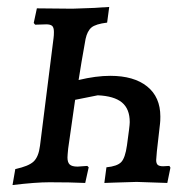

<svg xmlns="http://www.w3.org/2000/svg" viewBox="-20 -524 532 552"><path d="M470 -42 461 2 373 -1Q371 -1 307 1L280 2L286 -43Q317 -46 328.5 -58Q340 -70 345 -106L351 -151Q353 -167 353 -173Q353 -211 330.5 -229.5Q308 -248 261 -250L196 -237L176 -97Q174 -77 174 -71Q174 -57 180.5 -51Q187 -45 203 -45L231 -47L235 -43L225 2Q183 0 122 0Q83 0 16 8L24 -38Q62 -46 76.5 -59.5Q91 -73 95 -105L134 -415Q135 -422 135 -432Q135 -445 130 -449.5Q125 -454 113 -454L81 -453L77 -458L86 -500L188 -499L244 -501L294 -504L288 -459Q255 -455 243 -445Q231 -435 226 -412Q213 -340 206 -294Q256 -306 297 -306Q365 -306 403 -275.5Q441 -245 441 -189Q441 -175 440 -168L431 -89L429 -64Q429 -54 433.5 -50Q438 -46 449 -46L467 -47Z"/></svg>

Font: Alegreya SC Medium
Style: Italic
Weight: 500
Italic angle: -7°
Designer: Juan Pablo del Peral
Foundry: Huerta Tipografica
Version: Version 2.007; ttfautohint (v1.6)